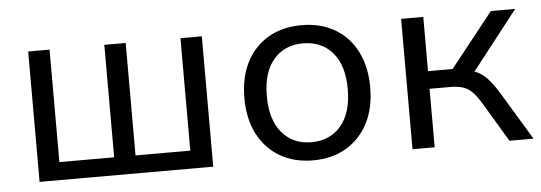

<svg xmlns="http://www.w3.org/2000/svg" viewBox="-40 -602 2016 716"><g transform="rotate(-5 968.0 -244.0)"><path d="M83 0V-488H163V-67H368V-488H448V-67H653V-488H733V0Z M1107 9Q1035 9 982 -22.5Q929 -54 900 -110.5Q871 -167 871 -244Q871 -322 900 -378.5Q929 -435 982 -466Q1035 -497 1106 -497Q1178 -497 1231 -466Q1284 -435 1313 -378Q1342 -321 1342 -244Q1342 -167 1313 -110.5Q1284 -54 1231 -22.5Q1178 9 1107 9ZM1106 -59Q1176 -59 1217 -107.5Q1258 -156 1258 -245Q1258 -333 1217 -381Q1176 -429 1106 -429Q1037 -429 996 -381Q955 -333 955 -245Q955 -156 996 -107.5Q1037 -59 1106 -59Z M1479 0V-488H1562V-285H1654L1815 -488H1906L1721 -251L1700 -276Q1728 -273 1749 -262Q1770 -251 1789 -228.5Q1808 -206 1830 -169L1932 0H1842L1754 -147Q1737 -175 1722 -190.5Q1707 -206 1687.5 -212.5Q1668 -219 1640 -219H1562V0Z"/></g></svg>

Font: Nunito Sans 11pt
Style: Regular
Weight: 400
Version: Version 3.101;gftools[0.9.27]